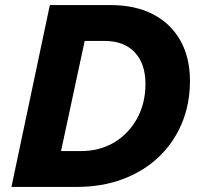

<svg xmlns="http://www.w3.org/2000/svg" viewBox="-20 -735 784 755"><path d="M25 0 176 -715H415Q512 -715 581.5 -679Q651 -643 689 -576Q727 -509 727 -417Q727 -325 694.5 -248.5Q662 -172 603 -116.5Q544 -61 462.5 -30.5Q381 0 283 0ZM220 -141H299Q372 -141 429 -175Q486 -209 519 -269Q552 -329 552 -405Q552 -485 509.5 -529.5Q467 -574 392 -574H313Z"/></svg>

Font: Wix Madefor Text ExtraBold
Style: Italic
Weight: 800
Italic angle: -12°
Designer: Dalton Maag Ltd
Foundry: Dalton Maag Ltd
Version: Version 3.100